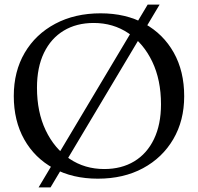

<svg xmlns="http://www.w3.org/2000/svg" viewBox="-20 -768 862 836"><path d="M148 48 623 -748H675L200 48ZM406 10Q296 10 213.5 -35Q131 -80 85.5 -161Q40 -242 40 -350Q40 -457 87.5 -538Q135 -619 220.5 -664.5Q306 -710 418 -710Q528 -710 609.5 -665Q691 -620 736.5 -539Q782 -458 782 -349Q782 -243 734.5 -162Q687 -81 602.5 -35.5Q518 10 406 10ZM434 -32Q509 -32 564.5 -65.5Q620 -99 650.5 -162.5Q681 -226 681 -314Q681 -420 643 -499.5Q605 -579 539 -623.5Q473 -668 388 -668Q313 -668 257.5 -634.5Q202 -601 171.5 -538Q141 -475 141 -386Q141 -280 179 -200.5Q217 -121 283 -76.5Q349 -32 434 -32Z"/></svg>

Font: Hedvig Letters Serif 24pt 24pt
Style: Regular
Weight: 400
Version: Version 1.000